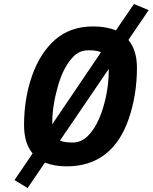

<svg xmlns="http://www.w3.org/2000/svg" viewBox="-20 -825 768 966"><path d="M101 -196C101 -135 115 -88 144 -53C144 -53 53 81 53 81C53 81 119 121 119 121C119 121 206 -7 206 -7C206 -7 206 -7 206 -7C239 6 275 12 315 12C315 12 315 12 315 12C468 12 573 -68 628 -228C628 -228 628 -228 628 -228C655 -307 669 -393 669 -484C669 -484 669 -484 669 -484C669 -542 655 -589 626 -624C626 -624 728 -774 728 -774C728 -774 654 -805 654 -805C654 -805 563 -672 563 -672C563 -672 563 -672 563 -672C532 -685 494 -692 448 -692C448 -692 448 -692 448 -692C373 -692 309 -670 258 -626C207 -581 168 -520 141 -443C114 -366 101 -283 101 -196C101 -196 101 -196 101 -196ZM527 -478C527 -478 527 -470 527 -470C527 -470 527 -470 527 -470C527 -409 518 -347 499 -284C480 -221 454 -173 423 -142C423 -142 423 -142 423 -142C400 -119 375 -108 346 -108C317 -108 295 -111 282 -118C282 -118 527 -478 527 -478ZM243 -200C243 -200 243 -210 243 -210C243 -210 243 -210 243 -210C243 -266 253 -327 272 -394C291 -460 318 -509 351 -542C351 -542 351 -542 351 -542C371 -562 396 -572 425 -572C454 -572 475 -569 488 -562C488 -562 243 -200 243 -200Z"/></svg>

Font: My Font
Style: Bold Italic
Weight: 500
Version: Version 0.001